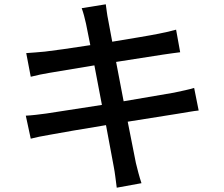

<svg xmlns="http://www.w3.org/2000/svg" viewBox="-20 -820 1040 893"><path d="M100 -282 123 -175C145 -181 175 -187 216 -194C263 -203 364 -220 473 -238L509 -45C515 -15 518 17 523 53L638 32C628 2 619 -33 612 -62L574 -254L807 -291C845 -297 881 -304 904 -306L883 -411C860 -404 827 -397 789 -389L555 -349L520 -532L738 -566C766 -570 800 -575 818 -577L799 -682C779 -676 748 -669 717 -663C678 -655 593 -641 502 -626L483 -728C478 -750 475 -781 472 -800L360 -782C368 -760 374 -737 380 -710L400 -610C309 -596 226 -584 189 -580C158 -577 130 -575 102 -573L123 -463C155 -471 179 -476 209 -481L419 -516L454 -332L195 -292C167 -288 125 -283 100 -282Z"/></svg>

Font: Noto Sans CJK TC Medium
Style: Regular
Weight: 500
Designer: Ryoko NISHIZUKA 西塚涼子 (kana, bopomofo & ideographs); Paul D. Hunt (Latin, Greek & Cyrillic); Sandoll Communications 산돌커뮤니
Foundry: Adobe
Version: Version 2.004;hotconv 1.0.118;makeotfexe 2.5.65603